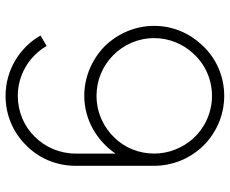

<svg xmlns="http://www.w3.org/2000/svg" viewBox="-88 -718 821 686"><g transform="rotate(90 323.0 -375.5)"><path d="M107.3 -109.4C150 -34.4 231.3 15.6 322.9 15.6C390.6 15.6 451 -10.4 495.8 -54.2C543.8 -99 572.9 -163.5 572.9 -234.4V-515.6C572.9 -579.2 549 -637.5 509.4 -682.3C463.5 -733.3 396.9 -765.6 322.9 -765.6C251 -765.6 186.5 -735.4 141.7 -686.5C99 -641.7 72.9 -581.2 72.9 -515.6C72.9 -446.9 101 -384.4 145.8 -338.5C191.7 -293.8 254.2 -265.6 322.9 -265.6C408.3 -265.6 483.3 -310.4 529.2 -377.1V-234.4C529.2 -178.1 506.3 -126 468.8 -88.5C432.3 -51 380.2 -28.1 322.9 -28.1C246.9 -28.1 180.2 -69.8 144.8 -131.2ZM322.9 -721.9C383.3 -721.9 437.5 -695.8 475 -655.2C508.3 -617.7 529.2 -568.8 529.2 -515.6C529.2 -460.4 508.3 -410.4 472.9 -374C435.4 -334.4 382.3 -309.4 322.9 -309.4C266.7 -309.4 216.7 -331.2 179.2 -367.7C140.6 -405.2 116.7 -457.3 116.7 -515.6C116.7 -568.8 137.5 -617.7 170.8 -654.2C208.3 -695.8 262.5 -721.9 322.9 -721.9Z"/></g></svg>

Font: Manrope3 Thin
Style: Regular
Weight: 100
Width: 4
Designer: Mikhail Sharanda
Foundry: Mikhail Sharanda
Version: Version 3.000;PS 003.000;hotconv 1.0.88;makeotf.lib2.5.64775